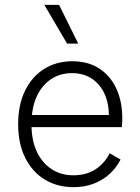

<svg xmlns="http://www.w3.org/2000/svg" viewBox="-20 -763 580 793"><path d="M284 10Q217 10 165.5 -21Q114 -52 84.5 -110.5Q55 -169 55 -250Q55 -331 84 -389.5Q113 -448 163.5 -479Q214 -510 278 -510Q344 -510 390 -480Q436 -450 460.5 -397Q485 -344 485 -275Q485 -263 484.5 -254Q484 -245 483 -238H91V-288H458L430 -280Q430 -337 411 -377Q392 -417 358 -439Q324 -461 277 -461Q228 -461 190 -435.5Q152 -410 131 -363Q110 -316 110 -250Q110 -184 132 -137Q154 -90 193 -64.5Q232 -39 283 -39Q336 -39 374 -63.5Q412 -88 433 -130L478 -104Q460 -69 431.5 -43.5Q403 -18 366 -4Q329 10 284 10ZM224 -743 303 -583H257L163 -743Z"/></svg>

Font: Kantumruy Pro Light
Style: Regular
Weight: 300
Version: Version 1.002